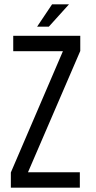

<svg xmlns="http://www.w3.org/2000/svg" viewBox="-20 -865 444 885"><path d="M298 -845H220L151 -742H205ZM348 0V-71H109L350 -630V-700H41V-629H270L30 -70V0Z"/></svg>

Font: Bebas Neue Regular two
Style: Regular2
Weight: 400
Designer: Ryoichi Tsunekawa & LGV (GE)
Foundry: Free Software Foundation, Inc.
Version: Version 1.003 August 13, 2016